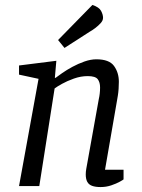

<svg xmlns="http://www.w3.org/2000/svg" viewBox="-20 -753 573 777"><path d="M387 4Q366 4 352.5 -1Q339 -6 333 -17.5Q327 -29 327 -47Q327 -52 327.5 -58Q328 -64 329 -69L380 -353Q382 -361 383.5 -373.5Q385 -386 385 -399Q385 -420 375.5 -432.5Q366 -445 335 -445Q307 -445 279 -435Q251 -425 230.5 -413.5Q210 -402 201 -395L139 0H57L136 -434L57 -451V-488L208 -507L202 -438H205Q214 -445 232 -457.5Q250 -470 273 -482.5Q296 -495 321.5 -504Q347 -513 370 -513Q422 -513 441.5 -486Q461 -459 461 -422Q461 -408 460 -393.5Q459 -379 457 -366.5Q455 -354 453 -343L405 -66H480V-27Q478 -25 464.5 -17.5Q451 -10 430.5 -3Q410 4 387 4ZM241 -559 215 -591 354 -733Q381 -724 389 -709Q397 -694 397 -681Q397 -670 387.5 -659.5Q378 -649 365.5 -639.5Q353 -630 342 -624Z"/></svg>

Font: Faustina
Style: Italic
Weight: 400
Italic angle: -8°
Designer: Alfonso Garcia
Foundry: http://www.omnibus-type.com
Version: Version 1.200